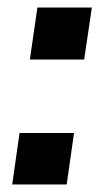

<svg xmlns="http://www.w3.org/2000/svg" viewBox="-20 -491 280 511"><path d="M59.5 -332.5H204L224.5 -471H79.5ZM12.5 0H157.5L177 -137H32Z"/></svg>

Font: HK Grotesk ExtraBold
Style: Italic
Weight: 800
Italic angle: -16°
Designer: Alfredo Marco Pradil
Foundry: Hanken Design Co.
Version: Version 3.001;FEAKit 1.0